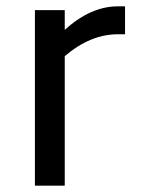

<svg xmlns="http://www.w3.org/2000/svg" viewBox="-20 -585 444 605"><path d="M374 -565V-477H351Q265 -477 184 -408V0H90V-553H184V-491Q266 -565 351 -565Z"/></svg>

Font: Biryani
Style: Regular
Weight: 400
Designer: Dan Reynolds and Mathieu Reguer
Foundry: Dan Reynolds and Mathieu Reguer
Version: Version 1.004; ttfautohint (v1.1) -l 5 -r 5 -G 72 -x 0 -D la